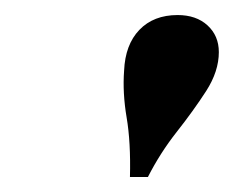

<svg xmlns="http://www.w3.org/2000/svg" viewBox="-20 -609 315 259"><path d="M155.3 -370.2Q156.5 -417.3 150.8 -450.6Q145.2 -483.9 147.4 -513.6Q148.9 -548.8 168 -568.7Q187.2 -588.7 219.6 -588.7Q244.7 -588.7 259.9 -574.8Q275.2 -560.8 275.2 -538.7Q275.2 -512.8 258.1 -486.2Q240.9 -459.6 218.5 -431.2Q196.1 -402.8 179.5 -370.2Z"/></svg>

Font: Playfair 5pt SemiExpanded Light 12pt
Style: Italic
Weight: 300
Italic angle: -15.6°
Version: Version 2.000;gftools[0.9.28]